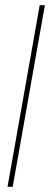

<svg xmlns="http://www.w3.org/2000/svg" viewBox="-20 -720 193 740"><path d="M9 0 133 -700H153L29 0Z"/></svg>

Font: DM Sans 36pt Thin
Style: Italic
Weight: 250
Italic angle: -10°
Designer: Colophon Foundry, Jonny Pinhorn
Foundry: Colophon Foundry
Version: Version 4.004;gftools[0.9.30]